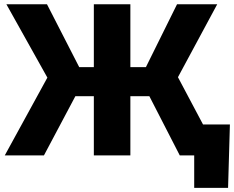

<svg xmlns="http://www.w3.org/2000/svg" viewBox="-20 -748 1126 924"><path d="M607.4 -727.5V-424.8H682.1L832 -727.5H1025.4L836.4 -376.5L1036.1 0H845.2L698.7 -285.2H607.4V0H431.6V-285.2H342.8L191.4 0H2.9L208 -374.5L10.7 -727.5H206.1L361.3 -424.8H431.6V-727.5ZM914.6 156.2V0H870.1V-148.9H1086.4L1077.6 156.2Z"/></svg>

Font: Inter Display ExtraBold
Style: Regular
Weight: 800
Designer: Rasmus Andersson
Foundry: rsms
Version: Version 4.000;git-a52131595